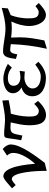

<svg xmlns="http://www.w3.org/2000/svg" viewBox="786 -1308 548 2159"><g transform="rotate(-90 1059.5 -228.0)"><path d="M22 -367 58 -325C73 -337 107 -369 126 -369C206 -369 218 -78 218 -15V24L308 2C377 -89 515 -267 515 -380C515 -416 490 -449 464 -471L390 -422C411 -398 420 -382 420 -350C420 -267 352 -166 298 -107C291 -181 271 -464 158 -464C122 -464 53 -390 22 -367Z M563 -263 615 -250C638 -359 636 -384 709 -384C724 -384 741 -383 763 -381C748 -314 731 -246 731 -177C731 -95 739 16 847 16C908 16 965 -31 1005 -74L971 -117C952 -98 921 -65 893 -65C830 -65 829 -127 829 -177C829 -257 848 -332 861 -380C911 -382 964 -394 1013 -404L1009 -475C938 -464 868 -445 795 -445C742 -445 690 -455 637 -455C597 -455 591 -448 585 -410C578 -361 573 -312 563 -263Z M1057 -140C1057 -25 1165 15 1263 15C1333 15 1397 -21 1445 -71L1413 -105C1373 -76 1332 -43 1281 -43C1217 -43 1145 -65 1145 -136C1145 -198 1218 -227 1265 -227C1301 -227 1335 -222 1335 -222L1343 -281C1343 -281 1303 -272 1269 -272C1221 -272 1175 -295 1175 -349C1175 -396 1215 -413 1261 -413C1323 -413 1361 -385 1379 -368L1421 -413C1372 -442 1310 -464 1253 -464C1187 -464 1091 -437 1091 -356C1091 -312 1119 -278 1157 -260C1098 -244 1057 -204 1057 -140Z M1477 -323 1528 -307C1539 -373 1554 -387 1581 -387C1597 -387 1617 -383 1643 -380C1639 -241 1621 -112 1591 26L1685 -3C1702 -93 1720 -185 1720 -276C1720 -310 1719 -343 1717 -377C1750 -372 1783 -369 1817 -369C1844 -369 1870 -370 1897 -374C1868 -310 1847 -242 1847 -171C1847 -97 1883 15 1973 15C2020 15 2073 -35 2105 -65L2071 -103C2055 -91 2026 -66 2005 -66C1935 -66 1933 -116 1933 -197C1933 -249 1949 -333 1969 -381L2045 -413C2045 -413 2048 -459 2051 -482C1975 -461 1897 -440 1817 -440C1730 -440 1646 -467 1559 -467C1486 -467 1487 -375 1477 -323Z"/></g></svg>

Font: KpMath
Style: SansBold
Weight: 700
Version: Version 0.66